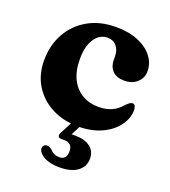

<svg xmlns="http://www.w3.org/2000/svg" viewBox="-132 -589 806 910"><g transform="rotate(20 271.0 -133.5)"><path d="M509.2 -345.1Q509.2 -311.9 484.8 -288.9Q460.4 -265.9 419.8 -265.9Q380.4 -265.9 360.3 -287.2Q340.2 -308.5 340.2 -342V-357.7Q340.2 -391.1 323 -410.9Q305.8 -430.6 276.8 -430.6Q252.3 -430.6 232.1 -414.7Q212 -398.8 199.9 -367.7Q187.9 -336.7 187.9 -291.5Q187.9 -231.1 208.5 -190Q229.1 -149 265.1 -128Q301.1 -107.1 347.1 -107.1Q384.3 -107.1 413.1 -119.6Q441.9 -132.1 463.9 -159Q475.7 -170.5 482.1 -174.5Q488.6 -178.6 495.1 -178.6Q504.1 -178.6 508.2 -170Q512.4 -161.4 512.3 -149.1Q511.2 -105.8 482.6 -68.6Q454.1 -31.5 404.3 -9.1Q354.5 13.2 289.3 13.2Q214.8 13.2 156.4 -16.8Q98 -46.8 64.3 -100.8Q30.6 -154.8 30.6 -227.1Q30.6 -302.7 63.6 -362.5Q96.6 -422.4 156.9 -457Q217.1 -491.6 298.9 -491.6Q363.8 -491.6 410.9 -471.7Q458.1 -451.9 483.6 -418.6Q509.2 -385.4 509.2 -345.1ZM261.9 -6.6H306.6L266.7 70.4L236.6 63Q246.9 60.6 259.2 59.4Q271.5 58.2 289.8 58.2Q340.4 58.2 367.5 79.4Q394.7 100.5 394.7 137.6Q394.7 177.5 362.8 201.4Q330.9 225.4 272.2 225.4Q223.4 225.4 194 209Q164.5 192.7 161.5 170.6Q161.1 160.7 167.1 154.5Q173 148.3 181.3 148.2Q189 147.4 194.8 150.5Q200.7 153.6 206.8 157.7Q216.7 169.7 228.7 175.1Q240.8 180.5 254.9 180.5Q291.5 180.5 291.5 136.3Q291.5 117.1 280.9 106.4Q270.3 95.8 249.2 95.8H234.9Q222.7 95.8 219.4 88.5Q216.2 81.2 221.3 71Z"/></g></svg>

Font: Fraunces
Style: Regular
Weight: 900
Version: Version 1.000;[b76b70a41]